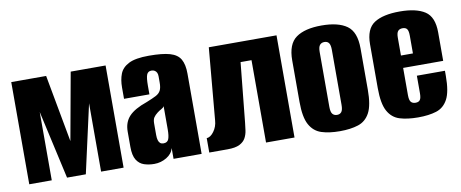

<svg xmlns="http://www.w3.org/2000/svg" viewBox="-52 -706 2200 916"><g transform="rotate(-10 1048.0 -248.5)"><path d="M29 0V-495H198L258 -169L317 -495H486V0H377V-331L303 0H212L138 -331V0Z M634 8Q607 8 584.5 0.5Q562 -7 548.5 -28.5Q535 -50 535 -92V-166Q535 -211 561.5 -239.5Q588 -268 649 -289Q679 -301 695.5 -309.5Q712 -318 719 -331.5Q726 -345 726 -370V-400Q726 -411 722.5 -418Q719 -425 712.5 -429Q706 -433 697 -433Q680 -433 674 -418Q668 -403 668 -365V-323H545V-378Q545 -415 556 -443.5Q567 -472 599.5 -488.5Q632 -505 697 -505Q763 -505 799 -494.5Q835 -484 849.5 -458.5Q864 -433 864 -389V0H728V-52Q721 -25 693.5 -8.5Q666 8 634 8ZM694 -81Q713 -81 719 -96.5Q725 -112 725 -143V-256Q722 -249 711.5 -243.5Q701 -238 692 -231Q679 -221 672.5 -211Q666 -201 666 -182V-126Q666 -111 669 -101Q672 -91 678 -86Q684 -81 694 -81Z M901 0V-70Q919 -70 936 -93Q953 -116 955 -146L986 -495H1314V0H1176V-399H1123L1094 -111Q1092 -94 1089.5 -74.5Q1087 -55 1078 -38Q1069 -21 1048.5 -10.5Q1028 0 990 0Z M1533 8Q1481 8 1444 -4Q1407 -16 1387 -52.5Q1367 -89 1367 -163V-364Q1367 -443 1409.5 -473.5Q1452 -504 1533 -504Q1614 -504 1656 -474Q1698 -444 1698 -364V-164Q1698 -89 1678.5 -52.5Q1659 -16 1622 -4Q1585 8 1533 8ZM1533 -71Q1547 -71 1554.5 -80.5Q1562 -90 1562 -115V-381Q1562 -404 1555 -414Q1548 -424 1533 -424Q1519 -424 1511 -414.5Q1503 -405 1503 -381V-115Q1503 -90 1511 -80.5Q1519 -71 1533 -71Z M1912 8Q1860 8 1823 -3.5Q1786 -15 1766 -51.5Q1746 -88 1746 -163V-375Q1746 -450 1788.5 -477.5Q1831 -505 1912 -505Q1992 -505 2034 -477.5Q2076 -450 2076 -375V-237H1882V-105Q1882 -81 1889.5 -72Q1897 -63 1912 -63Q1927 -63 1933.5 -72Q1940 -81 1940 -105V-189H2076V-164Q2076 -88 2056.5 -51.5Q2037 -15 2000.5 -3.5Q1964 8 1912 8ZM1882 -297H1940V-383Q1940 -406 1933.5 -415Q1927 -424 1912 -424Q1897 -424 1889.5 -415Q1882 -406 1882 -383Z"/></g></svg>

Font: Alumni Sans ExtraBold
Style: Regular
Weight: 800
Designer: Robert E. Leuschke
Foundry: Robert E. Leuschke
Version: Version 1.018